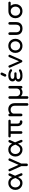

<svg xmlns="http://www.w3.org/2000/svg" viewBox="3167 -4062 1130 7504"><g transform="rotate(-90 3732.0 -310.0)"><path d="M327.1 3.9Q254.9 3.9 195.3 -31.2Q134.8 -66.4 97.7 -127.9Q61.5 -191.4 61.5 -273.4Q61.5 -348.6 94.7 -412.1Q127.9 -474.6 188.5 -512.7Q248 -550.8 329.1 -550.8Q438.5 -550.8 502 -490.2Q566.4 -428.7 596.7 -309.6Q574.2 -295.9 528.3 -266.6Q502 -348.6 470.7 -390.6Q440.4 -431.6 404.3 -447.3Q369.1 -461.9 328.1 -461.9Q278.3 -461.9 240.2 -436.5Q202.1 -411.1 180.7 -368.2Q160.2 -326.2 160.2 -274.4Q160.2 -220.7 182.6 -177.7Q206.1 -134.8 244.1 -110.4Q283.2 -85.9 329.1 -85.9Q374 -85.9 407.2 -106.4Q441.4 -126 466.8 -161.1Q493.2 -196.3 513.7 -241.2Q535.2 -286.1 553.7 -335Q566.4 -296.9 590.8 -221.7Q567.4 -174.8 543.9 -133.8Q519.5 -92.8 491.2 -61.5Q462.9 -31.2 423.8 -13.7Q383.8 3.9 327.1 3.9ZM668 4.9Q630.9 4.9 618.2 -30.3Q586.9 -113.3 525.4 -279.3Q543 -293 595.7 -335Q625 -266.6 710.9 -59.6Q712.9 -56.6 713.9 -51.8Q713.9 -46.9 713.9 -44.9Q713.9 -23.4 702.1 -8.8Q690.4 4.9 668 4.9ZM581.1 -208Q566.4 -231.4 523.4 -301.8Q544.9 -354.5 611.3 -512.7Q618.2 -530.3 629.9 -538.1Q641.6 -546.9 661.1 -545.9Q682.6 -544.9 697.3 -531.2Q710.9 -516.6 709 -495.1Q709 -493.2 708 -488.3Q707 -483.4 705.1 -480.5Q664.1 -389.6 581.1 -208Z M1042 -1Q1009.8 -1 994.1 -34.2Q926.8 -182.6 792 -481.4Q788.1 -490.2 789.1 -499Q789.1 -506.8 791 -513.7Q796.9 -530.3 816.4 -540Q827.1 -545.9 838.9 -545.9Q844.7 -545.9 851.6 -543.9Q870.1 -538.1 877 -519.5Q940.4 -377.9 1065.4 -92.8Q1053.7 -92.8 1017.6 -92.8Q1063.5 -200.2 1203.1 -519.5Q1211.9 -537.1 1230.5 -543Q1249 -548.8 1268.6 -540Q1286.1 -532.2 1292 -514.6Q1294.9 -507.8 1294.9 -501Q1294.9 -491.2 1290 -481.4Q1222.7 -332 1087.9 -34.2Q1073.2 -1 1042 -1ZM1041 213.9Q1019.5 213.9 1004.9 199.2Q990.2 184.6 990.2 163.1Q990.2 85.9 990.2 -69.3Q990.2 -91.8 1004.9 -106.4Q1019.5 -120.1 1041 -120.1Q1064.5 -120.1 1078.1 -106.4Q1092.8 -91.8 1092.8 -69.3Q1092.8 8.8 1092.8 163.1Q1092.8 184.6 1078.1 199.2Q1064.5 213.9 1041 213.9Z M1631.8 3.9Q1559.6 3.9 1500 -31.2Q1439.5 -66.4 1402.3 -127.9Q1366.2 -191.4 1366.2 -273.4Q1366.2 -348.6 1399.4 -412.1Q1432.6 -474.6 1493.2 -512.7Q1552.7 -550.8 1633.8 -550.8Q1743.2 -550.8 1806.6 -490.2Q1871.1 -428.7 1901.4 -309.6Q1878.9 -295.9 1833 -266.6Q1806.6 -348.6 1775.4 -390.6Q1745.1 -431.6 1709 -447.3Q1673.8 -461.9 1632.8 -461.9Q1583 -461.9 1544.9 -436.5Q1506.8 -411.1 1485.4 -368.2Q1464.8 -326.2 1464.8 -274.4Q1464.8 -220.7 1487.3 -177.7Q1510.7 -134.8 1548.8 -110.4Q1587.9 -85.9 1633.8 -85.9Q1678.7 -85.9 1711.9 -106.4Q1746.1 -126 1771.5 -161.1Q1797.9 -196.3 1818.4 -241.2Q1839.8 -286.1 1858.4 -335Q1871.1 -296.9 1895.5 -221.7Q1872.1 -174.8 1848.6 -133.8Q1824.2 -92.8 1795.9 -61.5Q1767.6 -31.2 1728.5 -13.7Q1688.5 3.9 1631.8 3.9ZM1972.7 4.9Q1935.5 4.9 1922.9 -30.3Q1891.6 -113.3 1830.1 -279.3Q1847.7 -293 1900.4 -335Q1929.7 -266.6 2015.6 -59.6Q2017.6 -56.6 2018.6 -51.8Q2018.6 -46.9 2018.6 -44.9Q2018.6 -23.4 2006.8 -8.8Q1995.1 4.9 1972.7 4.9ZM1885.7 -208Q1871.1 -231.4 1828.1 -301.8Q1849.6 -354.5 1916 -512.7Q1922.9 -530.3 1934.6 -538.1Q1946.3 -546.9 1965.8 -545.9Q1987.3 -544.9 2002 -531.2Q2015.6 -516.6 2013.7 -495.1Q2013.7 -493.2 2012.7 -488.3Q2011.7 -483.4 2009.8 -480.5Q1968.8 -389.6 1885.7 -208Z M2305.7 0Q2284.2 0 2269.5 -14.6Q2254.9 -30.3 2254.9 -50.8Q2254.9 -186.5 2254.9 -457Q2231.4 -457 2159.2 -457Q2137.7 -457 2125 -469.7Q2112.3 -483.4 2112.3 -501Q2112.3 -521.5 2125 -534.2Q2137.7 -546.9 2159.2 -546.9Q2359.4 -546.9 2758.8 -546.9Q2780.3 -546.9 2793 -534.2Q2805.7 -521.5 2805.7 -501Q2805.7 -483.4 2793 -469.7Q2780.3 -457 2758.8 -457Q2723.6 -457 2654.3 -457Q2654.3 -391.6 2654.3 -194.3Q2654.3 -154.3 2670.9 -127Q2688.5 -99.6 2719.7 -99.6Q2725.6 -99.6 2738.3 -99.6Q2755.9 -99.6 2768.6 -85.9Q2781.2 -72.3 2781.2 -49.8Q2781.2 -28.3 2763.7 -13.7Q2747.1 0 2720.7 0Q2719.7 0 2715.8 0Q2666 0 2629.9 -25.4Q2592.8 -50.8 2573.2 -94.7Q2553.7 -138.7 2553.7 -194.3Q2553.7 -281.2 2553.7 -457Q2504.9 -457 2357.4 -457Q2357.4 -355.5 2357.4 -50.8Q2357.4 -30.3 2342.8 -14.6Q2328.1 0 2305.7 0Z M3402.3 234.4Q3380.9 234.4 3366.2 219.7Q3351.6 205.1 3351.6 182.6Q3351.6 23.4 3351.6 -295.9Q3351.6 -352.5 3331.1 -388.7Q3309.6 -424.8 3273.4 -442.4Q3238.3 -460 3192.4 -460Q3150.4 -460 3116.2 -443.4Q3083 -425.8 3062.5 -397.5Q3043 -369.1 3043 -332Q3021.5 -332 2979.5 -332Q2979.5 -394.5 3009.8 -444.3Q3041 -494.1 3093.8 -523.4Q3146.5 -551.8 3212.9 -551.8Q3281.2 -551.8 3335.9 -522.5Q3390.6 -493.2 3421.9 -435.5Q3453.1 -378.9 3453.1 -295.9Q3453.1 -136.7 3453.1 182.6Q3453.1 205.1 3439.5 219.7Q3424.8 234.4 3402.3 234.4ZM2991.2 1Q2969.7 1 2955.1 -13.7Q2940.4 -28.3 2940.4 -49.8Q2940.4 -198.2 2940.4 -496.1Q2940.4 -518.6 2955.1 -533.2Q2969.7 -546.9 2991.2 -546.9Q3014.6 -546.9 3028.3 -533.2Q3043 -518.6 3043 -496.1Q3043 -347.7 3043 -49.8Q3043 -28.3 3028.3 -13.7Q3014.6 1 2991.2 1Z M3672.9 234.4Q3651.4 234.4 3636.7 219.7Q3622.1 205.1 3622.1 182.6Q3622.1 -43.9 3622.1 -497.1Q3622.1 -518.6 3636.7 -533.2Q3651.4 -547.9 3672.9 -547.9Q3695.3 -547.9 3710 -533.2Q3724.6 -518.6 3724.6 -497.1Q3724.6 -407.2 3724.6 -227.5Q3724.6 -180.7 3746.1 -149.4Q3767.6 -118.2 3800.8 -101.6Q3835 -86.9 3872.1 -86.9Q3919.9 -86.9 3954.1 -104.5Q3988.3 -122.1 4004.9 -153.3Q4023.4 -184.6 4023.4 -227.5Q4023.4 -317.4 4023.4 -497.1Q4023.4 -519.5 4038.1 -534.2Q4051.8 -547.9 4074.2 -547.9Q4097.7 -547.9 4111.3 -534.2Q4125 -519.5 4125 -497.1Q4125 -348.6 4125 -50.8Q4125 -29.3 4111.3 -14.6Q4097.7 0 4074.2 0Q4051.8 0 4038.1 -14.6Q4023.4 -29.3 4023.4 -50.8Q4023.4 -53.7 4023.4 -58.6Q3994.1 -29.3 3958 -11.7Q3920.9 4.9 3877 4.9Q3835 4.9 3794.9 -9.8Q3754.9 -25.4 3724.6 -58.6Q3724.6 21.5 3724.6 182.6Q3724.6 205.1 3710 219.7Q3696.3 234.4 3672.9 234.4Z M4520.5 3.9Q4439.5 3.9 4389.6 -18.6Q4338.9 -41 4314.5 -76.2Q4292 -111.3 4292 -149.4Q4292 -188.5 4311.5 -220.7Q4331.1 -252.9 4377 -274.4Q4334 -292 4317.4 -323.2Q4301.8 -353.5 4301.8 -385.7Q4301.8 -432.6 4327.1 -469.7Q4352.5 -506.8 4404.3 -529.3Q4456.1 -550.8 4535.2 -550.8Q4590.8 -550.8 4635.7 -541Q4679.7 -531.2 4711.9 -514.6Q4745.1 -499 4762.7 -480.5Q4774.4 -467.8 4777.3 -460Q4780.3 -451.2 4780.3 -445.3Q4780.3 -431.6 4767.6 -417Q4754.9 -402.3 4733.4 -402.3Q4728.5 -402.3 4719.7 -404.3Q4710 -407.2 4702.1 -414.1Q4673.8 -436.5 4635.7 -451.2Q4596.7 -465.8 4535.2 -465.8Q4499 -465.8 4468.8 -457Q4437.5 -449.2 4418.9 -430.7Q4400.4 -413.1 4400.4 -383.8Q4400.4 -345.7 4433.6 -330.1Q4465.8 -315.4 4509.8 -315.4Q4543.9 -315.4 4613.3 -315.4Q4634.8 -315.4 4646.5 -301.8Q4659.2 -289.1 4659.2 -272.5Q4659.2 -256.8 4648.4 -243.2Q4637.7 -228.5 4613.3 -228.5Q4578.1 -228.5 4509.8 -228.5Q4439.5 -228.5 4414.1 -210.9Q4388.7 -192.4 4388.7 -162.1Q4388.7 -124 4424.8 -102.5Q4460.9 -81.1 4520.5 -81.1Q4564.5 -81.1 4599.6 -88.9Q4633.8 -95.7 4659.2 -106.4Q4683.6 -116.2 4698.2 -124Q4710 -130.9 4717.8 -132.8Q4725.6 -134.8 4732.4 -134.8Q4754.9 -134.8 4765.6 -120.1Q4776.4 -105.5 4776.4 -93.8Q4776.4 -81.1 4771.5 -72.3Q4765.6 -63.5 4750 -49.8Q4732.4 -36.1 4701.2 -23.4Q4668.9 -10.7 4624 -2.9Q4579.1 3.9 4520.5 3.9ZM4540 -628.9Q4519.5 -628.9 4503.9 -641.6Q4488.3 -655.3 4488.3 -676.8Q4488.3 -683.6 4489.3 -690.4Q4491.2 -696.3 4495.1 -706.1Q4511.7 -743.2 4546.9 -817.4Q4556.6 -837.9 4568.4 -846.7Q4580.1 -855.5 4597.7 -855.5Q4618.2 -855.5 4633.8 -841.8Q4648.4 -828.1 4648.4 -805.7Q4648.4 -800.8 4647.5 -794.9Q4646.5 -789.1 4643.6 -782.2Q4625 -742.2 4587.9 -663.1Q4578.1 -641.6 4565.4 -635.7Q4553.7 -628.9 4540 -628.9Z M5091.8 -1Q5059.6 -1 5043.9 -34.2Q4976.6 -182.6 4841.8 -481.4Q4837.9 -490.2 4838.9 -499Q4838.9 -506.8 4840.8 -513.7Q4846.7 -530.3 4866.2 -540Q4877 -545.9 4888.7 -545.9Q4894.5 -545.9 4901.4 -543.9Q4919.9 -538.1 4926.8 -519.5Q4990.2 -371.1 5115.2 -73.2Q5103.5 -73.2 5067.4 -73.2Q5113.3 -184.6 5252.9 -519.5Q5261.7 -537.1 5280.3 -543Q5298.8 -548.8 5318.4 -540Q5335.9 -532.2 5341.8 -514.6Q5344.7 -507.8 5344.7 -501Q5344.7 -491.2 5339.8 -481.4Q5272.5 -332 5137.7 -34.2Q5123 -1 5091.8 -1Z M5692.4 3.9Q5611.3 3.9 5549.8 -31.2Q5487.3 -67.4 5451.2 -128.9Q5416 -192.4 5416 -273.4Q5416 -355.5 5452.1 -418Q5487.3 -480.5 5549.8 -514.6Q5611.3 -550.8 5692.4 -550.8Q5772.5 -550.8 5835 -515.6Q5896.5 -480.5 5931.6 -417Q5967.8 -355.5 5967.8 -273.4Q5967.8 -192.4 5932.6 -129.9Q5897.5 -67.4 5835.9 -31.2Q5773.4 3.9 5692.4 3.9ZM5692.4 -85.9Q5744.1 -85.9 5784.2 -110.4Q5824.2 -133.8 5846.7 -175.8Q5869.1 -217.8 5869.1 -273.4Q5869.1 -328.1 5846.7 -370.1Q5824.2 -413.1 5784.2 -436.5Q5744.1 -460.9 5692.4 -460.9Q5640.6 -460.9 5600.6 -436.5Q5560.5 -413.1 5537.1 -370.1Q5514.6 -328.1 5514.6 -273.4Q5514.6 -217.8 5537.1 -175.8Q5560.5 -133.8 5600.6 -110.4Q5640.6 -85.9 5692.4 -85.9Z M6370.1 4.9Q6295.9 4.9 6239.3 -22.5Q6182.6 -49.8 6150.4 -105.5Q6119.1 -160.2 6119.1 -241.2Q6119.1 -326.2 6119.1 -497.1Q6119.1 -518.6 6133.8 -533.2Q6148.4 -547.9 6169.9 -547.9Q6192.4 -547.9 6207 -533.2Q6221.7 -518.6 6221.7 -497.1Q6221.7 -415 6221.7 -251Q6221.7 -195.3 6240.2 -158.2Q6257.8 -122.1 6291 -103.5Q6325.2 -86.9 6370.1 -86.9Q6416 -86.9 6449.2 -104.5Q6482.4 -122.1 6500 -158.2Q6519.5 -195.3 6519.5 -251Q6519.5 -333 6519.5 -497.1Q6519.5 -518.6 6534.2 -533.2Q6547.9 -547.9 6570.3 -547.9Q6592.8 -547.9 6606.4 -533.2Q6621.1 -518.6 6621.1 -497.1Q6621.1 -412.1 6621.1 -241.2Q6621.1 -160.2 6589.8 -105.5Q6558.6 -49.8 6501 -22.5Q6445.3 4.9 6370.1 4.9Z M7048.8 3.9Q6967.8 3.9 6906.2 -31.2Q6843.8 -67.4 6807.6 -128.9Q6772.5 -192.4 6772.5 -273.4Q6772.5 -355.5 6808.6 -416Q6843.8 -477.5 6906.2 -511.7Q6967.8 -546.9 7048.8 -546.9Q7128.9 -546.9 7191.4 -510.7Q7252.9 -474.6 7288.1 -413.1Q7324.2 -351.6 7324.2 -273.4Q7325.2 -192.4 7289.1 -129.9Q7253.9 -67.4 7192.4 -31.2Q7129.9 3.9 7048.8 3.9ZM7048.8 -85.9Q7100.6 -85.9 7140.6 -110.4Q7180.7 -133.8 7203.1 -175.8Q7225.6 -217.8 7225.6 -273.4Q7225.6 -326.2 7203.1 -367.2Q7180.7 -409.2 7140.6 -432.6Q7100.6 -457 7048.8 -457Q6997.1 -457 6957 -433.6Q6917 -411.1 6893.6 -369.1Q6871.1 -328.1 6871.1 -273.4Q6871.1 -217.8 6893.6 -175.8Q6917 -133.8 6957 -110.4Q6997.1 -85.9 7048.8 -85.9ZM7071.3 -457Q7049.8 -457 7037.1 -469.7Q7024.4 -483.4 7024.4 -501Q7024.4 -521.5 7037.1 -534.2Q7049.8 -546.9 7071.3 -546.9Q7170.9 -546.9 7372.1 -546.9Q7392.6 -546.9 7406.2 -534.2Q7418.9 -521.5 7418.9 -501Q7418.9 -482.4 7406.2 -469.7Q7392.6 -457 7372.1 -457Q7271.5 -457 7071.3 -457Z"/></g></svg>

Font: Abed
Style: Bold
Weight: 700
Designer: Johan Aakerlund
Version: Version 3.105